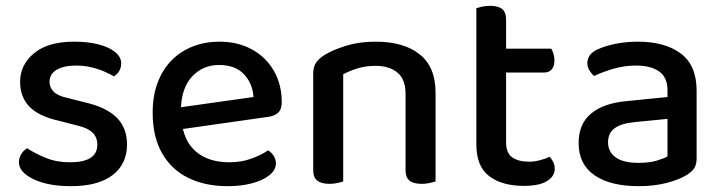

<svg xmlns="http://www.w3.org/2000/svg" viewBox="-20 -625 2477 659"><path d="M416 -129Q416 -62 366.5 -24Q317 14 223 14Q145 14 95 -10Q45 -34 45 -68Q45 -83 52.5 -95.5Q60 -108 73 -116Q101 -98 137.5 -83Q174 -68 220 -68Q314 -68 314 -128Q314 -154 298 -169.5Q282 -185 250 -193L180 -211Q113 -226 81 -259Q49 -292 49 -344Q49 -402 96.5 -442Q144 -482 235 -482Q282 -482 318.5 -472.5Q355 -463 375.5 -446Q396 -429 396 -408Q396 -393 389 -381Q382 -369 371 -363Q359 -370 339 -379Q319 -388 293.5 -394Q268 -400 241 -400Q199 -400 174.5 -385.5Q150 -371 150 -344Q150 -325 164 -310.5Q178 -296 211 -289L270 -274Q345 -257 380.5 -221.5Q416 -186 416 -129Z M571 -177 566 -252 850 -292Q847 -339 817 -370.5Q787 -402 732 -402Q676 -402 639 -362Q602 -322 601 -248L603 -210Q611 -139 654 -103.5Q697 -68 767 -68Q809 -68 844 -81Q879 -94 900 -109Q912 -102 919.5 -90Q927 -78 927 -64Q927 -42 905 -24Q883 -6 845.5 4Q808 14 761 14Q684 14 626 -14.5Q568 -43 536 -99.5Q504 -156 504 -238Q504 -297 521.5 -342.5Q539 -388 570 -419Q601 -450 643 -466Q685 -482 733 -482Q796 -482 844.5 -455.5Q893 -429 920 -382Q947 -335 947 -275Q947 -250 935 -238.5Q923 -227 901 -224Z M1475 -307V-208H1372V-303Q1372 -353 1344 -376Q1316 -399 1269 -399Q1234 -399 1206 -390Q1178 -381 1158 -370V-208H1055V-372Q1055 -395 1064.5 -409.5Q1074 -424 1095 -437Q1123 -454 1168 -468Q1213 -482 1269 -482Q1366 -482 1420.5 -438.5Q1475 -395 1475 -307ZM1055 -260H1158V-2Q1151 0 1138.5 3Q1126 6 1111 6Q1083 6 1069 -5Q1055 -16 1055 -41ZM1372 -260H1475V-2Q1468 0 1455 3Q1442 6 1428 6Q1399 6 1385.5 -5Q1372 -16 1372 -41Z M1615 -264H1717V-136Q1717 -100 1738 -85Q1759 -70 1797 -70Q1813 -70 1833 -75Q1853 -80 1866 -87Q1873 -80 1878.5 -69.5Q1884 -59 1884 -46Q1884 -20 1857.5 -3.5Q1831 13 1778 13Q1704 13 1659.5 -20Q1615 -53 1615 -130ZM1673 -376V-458H1872Q1876 -452 1879.5 -441Q1883 -430 1883 -418Q1883 -397 1873.5 -386.5Q1864 -376 1847 -376ZM1717 -236H1615V-597Q1621 -599 1634 -602Q1647 -605 1662 -605Q1690 -605 1703.5 -594Q1717 -583 1717 -558Z M2172 -66Q2208 -66 2233.5 -73.5Q2259 -81 2271 -88V-217L2160 -206Q2114 -202 2090.5 -185.5Q2067 -169 2067 -137Q2067 -104 2093 -85Q2119 -66 2172 -66ZM2169 -482Q2262 -482 2316.5 -441.5Q2371 -401 2371 -314V-81Q2371 -58 2361 -45Q2351 -32 2333 -22Q2307 -7 2265.5 3.5Q2224 14 2172 14Q2075 14 2020.5 -23.5Q1966 -61 1966 -134Q1966 -200 2009 -235.5Q2052 -271 2131 -278L2271 -292V-315Q2271 -360 2242 -380Q2213 -400 2163 -400Q2123 -400 2085.5 -389Q2048 -378 2019 -364Q2010 -372 2003 -383.5Q1996 -395 1996 -408Q1996 -439 2030 -455Q2058 -468 2094.5 -475Q2131 -482 2169 -482Z"/></svg>

Font: Baloo Bhaijaan 2 Medium
Style: Regular
Weight: 500
Designer: Sanskriti Dholi, Noopur Datye and Ek Type
Foundry: Ek Type
Version: Version 1.701